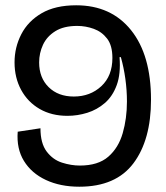

<svg xmlns="http://www.w3.org/2000/svg" viewBox="-20 -693 628 726"><path d="M280 13Q208 13 153.5 -12.5Q99 -38 70.5 -84.5Q42 -131 47 -195L133 -208Q133 -151 156.5 -120Q180 -89 214.5 -78Q249 -67 282 -67Q351 -67 389.5 -100.5Q428 -134 444 -189.5Q460 -245 460 -309Q460 -352 454 -395Q448 -438 437 -477H432Q437 -414 421.5 -371.5Q406 -329 376.5 -303.5Q347 -278 310 -266.5Q273 -255 235 -255Q175 -255 130 -281Q85 -307 60 -353Q35 -399 35 -457Q35 -514 60.5 -563.5Q86 -613 137.5 -643Q189 -673 268 -673Q400 -673 475.5 -579Q551 -485 551 -316Q551 -164 484.5 -75.5Q418 13 280 13ZM259 -328Q321 -328 363 -367Q405 -406 405 -474Q405 -521 385 -547Q365 -573 334.5 -584Q304 -595 272 -595Q221 -595 189 -575Q157 -555 142.5 -523.5Q128 -492 128 -457Q128 -399 164 -363.5Q200 -328 259 -328Z"/></svg>

Font: Bricolage Grotesque 48pt
Style: Regular
Weight: 400
Designer: Mathieu Triay
Foundry: Atelier Triay
Version: Version 1.000; ttfautohint (v1.8.4.7-5d5b);gftools[0.9.32]